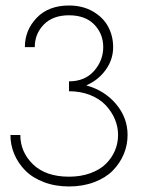

<svg xmlns="http://www.w3.org/2000/svg" viewBox="-20 -672 522 701"><path d="M231.9 -26.9Q274.9 -26.9 309.8 -39.6Q344.7 -52.2 366.5 -73.7Q388.2 -95.2 399.7 -122.3Q411.1 -149.4 411.1 -179.2Q411.1 -209 399.4 -236.8Q387.7 -264.6 366 -287.8Q344.2 -311 309.3 -325Q274.4 -338.9 231.9 -338.9V-375Q290 -375 323.5 -413.1Q356.9 -451.2 356.9 -500Q356.9 -548.8 324 -582.5Q291 -616.2 231.9 -616.2Q172.9 -616.2 139.9 -582.3Q106.9 -548.3 106.9 -500H70.8Q70.8 -562 114 -606.9Q157.2 -651.9 231.9 -651.9Q282.2 -651.9 319.8 -629.9Q357.4 -607.9 375.2 -574Q393.1 -540 393.1 -500Q393.1 -454.6 366 -417Q338.9 -379.4 295.9 -360.8V-359.9Q361.8 -341.8 403.8 -292Q445.8 -242.2 445.8 -179.2Q445.8 -142.1 431.6 -108.6Q417.5 -75.2 391.4 -48.8Q365.2 -22.5 323.7 -6.8Q282.2 8.8 231.9 8.8Q181.6 8.8 140.1 -7.1Q98.6 -22.9 72.5 -49.3Q46.4 -75.7 32.2 -109.1Q18.1 -142.6 18.1 -179.2H54.2Q54.2 -116.7 100.8 -71.8Q147.5 -26.9 231.9 -26.9Z"/></svg>

Font: RawengulkSans
Style: Regular
Weight: 500
Designer: gluk (gluksza@wp.pl)
Foundry: gluk (gluksza@wp.pl)
Version: Version 0.94